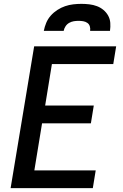

<svg xmlns="http://www.w3.org/2000/svg" viewBox="-20 -975 640 995"><path d="M35 0 157 -735H582L567 -643H249L214 -428H466L451 -336H198L158 -92H476L461 0ZM207 -815Q211 -836 219.5 -856.5Q228 -877 243 -894Q258 -911 277.5 -923.5Q297 -936 317.5 -943Q338 -950 359.5 -952.5Q381 -955 402 -955Q423 -955 443.5 -952.5Q464 -950 482.5 -943Q501 -936 516 -923.5Q531 -911 540.5 -894Q550 -877 551.5 -856.5Q553 -836 550 -815H447Q449 -827 445.5 -838.5Q442 -850 432.5 -856.5Q423 -863 411 -865Q399 -867 387 -867Q375 -867 362.5 -865Q350 -863 338.5 -856.5Q327 -850 319.5 -838.5Q312 -827 310 -815Z"/></svg>

Font: Iosevka Curly SmBdEx
Style: Italic
Weight: 600
Width: 7
Italic angle: -9°
Monospace: yes
Designer: Belleve Invis
Foundry: Belleve Invis
Version: Version 11.1.0; ttfautohint (v1.8.3)